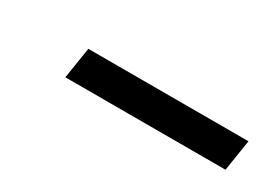

<svg xmlns="http://www.w3.org/2000/svg" viewBox="-17 -755 378 271"><g transform="rotate(30 172.0 -619.5)"><path d="M75 -594H336L344 -645H83Z"/></g></svg>

Font: Arthouse Owned
Style: Italic
Weight: 400
Italic angle: -10°
Designer: Jeremy Tribby
Foundry: Tribby Type
Version: Version 1.000;PS 001.000;hotconv 1.0.88;makeotf.lib2.5.64775